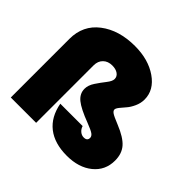

<svg xmlns="http://www.w3.org/2000/svg" viewBox="-182 -966 1179 1179"><g transform="rotate(45 407.5 -376.5)"><path d="M44 0V-509Q44 -627 133 -695Q222 -763 360 -763Q477 -763 555.5 -708.5Q634 -654 634 -572Q634 -540 620 -509.5Q606 -479 590 -461Q574 -443 560 -425.5Q546 -408 546 -398Q546 -387 560 -377Q574 -367 626 -346Q705 -314 738 -276.5Q771 -239 771 -179Q771 -94 707 -42Q643 10 540 10Q433 10 368.5 -40.5Q304 -91 286 -188H480Q486 -168 501 -155.5Q516 -143 534 -143Q564 -143 564 -169Q564 -183 549.5 -194Q535 -205 488 -223Q398 -257 362 -286.5Q326 -316 326 -358Q326 -389 348 -422Q370 -455 392.5 -483.5Q415 -512 415 -531Q415 -553 396 -566.5Q377 -580 346 -580Q309 -580 286.5 -558Q264 -536 264 -499V0Z"/></g></svg>

Font: Poppins Black
Style: Regular
Weight: 900
Designer: Ninad Kale (Devanagari), Jonny Pinhorn (Latin)
Foundry: Indian Type Foundry
Version: Version 3.200;PS 1.000;hotconv 16.6.54;makeotf.lib2.5.65590